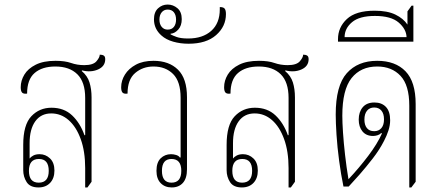

<svg xmlns="http://www.w3.org/2000/svg" viewBox="-20 -819 1936 843"><path d="M149 4Q112 4 97 -19.5Q82 -43 82 -72V-183Q82 -271 117.5 -308.5Q153 -346 206 -346Q261 -346 296.5 -312.5Q332 -279 351 -225L354 -226V-389Q354 -459 319.5 -493Q285 -527 223 -527Q165 -527 132 -498.5Q99 -470 99 -408Q83 -406 77 -412.5Q71 -419 71 -436Q71 -465 87 -491.5Q103 -518 137 -535Q171 -552 224 -552Q265 -552 292 -542.5Q319 -533 350 -533Q389 -533 403.5 -550Q418 -567 418 -579Q429 -579 435.5 -575Q442 -571 442 -559Q442 -528 410.5 -514Q379 -500 340 -510L339 -507Q364 -486 373 -457Q382 -428 382 -391V-21L364 4H354V-81Q354 -154 334.5 -208Q315 -262 281.5 -291.5Q248 -321 205 -321Q160 -321 135 -286.5Q110 -252 110 -190V-123Q115 -130 126 -136Q137 -142 154 -142Q180 -142 199.5 -123.5Q219 -105 219 -70Q219 -36 200 -16Q181 4 149 4ZM150 -17Q194 -17 194 -69Q194 -121 151 -121Q107 -121 107 -69Q107 -17 150 -17Z M734 4Q704 4 685.5 -15Q667 -34 667 -69Q667 -106 685.5 -124Q704 -142 731 -142Q742 -142 753.5 -138.5Q765 -135 770 -127L773 -128V-390Q773 -461 740 -494Q707 -527 654 -527Q607 -527 573.5 -498.5Q540 -470 540 -408Q524 -406 518 -412.5Q512 -419 512 -436Q512 -465 528.5 -491.5Q545 -518 576.5 -535Q608 -552 654 -552Q722 -552 761.5 -513Q801 -474 801 -392V-76Q801 -36 783 -16Q765 4 734 4ZM733 -17Q776 -17 776 -69Q776 -121 733 -121Q691 -121 691 -69Q691 -17 733 -17Z M808 -627Q772 -627 740.5 -636Q709 -645 689 -663Q656 -692 656 -734Q656 -766 674 -782.5Q692 -799 716 -799Q740 -799 759 -783Q778 -767 778 -735Q778 -706 762.5 -689Q747 -672 729 -671V-668Q738 -663 756 -656.5Q774 -650 806 -650Q870 -650 907.5 -683.5Q945 -717 945 -778V-788Q961 -788 966.5 -781Q972 -774 972 -757Q972 -703 929 -665Q886 -627 808 -627ZM716 -689Q734 -689 743.5 -701Q753 -713 753 -733Q753 -753 743.5 -765Q734 -777 716 -777Q700 -777 690 -765Q680 -753 680 -733Q680 -713 690 -701Q700 -689 716 -689Z M1042 4Q1005 4 990 -19.5Q975 -43 975 -72V-183Q975 -271 1010.5 -308.5Q1046 -346 1099 -346Q1154 -346 1189.5 -312.5Q1225 -279 1244 -225L1247 -226V-389Q1247 -459 1212.5 -493Q1178 -527 1116 -527Q1058 -527 1025 -498.5Q992 -470 992 -408Q976 -406 970 -412.5Q964 -419 964 -436Q964 -465 980 -491.5Q996 -518 1030 -535Q1064 -552 1117 -552Q1158 -552 1185 -542.5Q1212 -533 1243 -533Q1282 -533 1296.5 -550Q1311 -567 1311 -579Q1322 -579 1328.5 -575Q1335 -571 1335 -559Q1335 -528 1303.5 -514Q1272 -500 1233 -510L1232 -507Q1257 -486 1266 -457Q1275 -428 1275 -391V-21L1257 4H1247V-81Q1247 -154 1227.5 -208Q1208 -262 1174.5 -291.5Q1141 -321 1098 -321Q1053 -321 1028 -286.5Q1003 -252 1003 -190V-123Q1008 -130 1019 -136Q1030 -142 1047 -142Q1073 -142 1092.5 -123.5Q1112 -105 1112 -70Q1112 -36 1093 -16Q1074 4 1042 4ZM1043 -17Q1087 -17 1087 -69Q1087 -121 1044 -121Q1000 -121 1000 -69Q1000 -17 1043 -17Z M1777 4V-355Q1777 -445 1738.5 -486Q1700 -527 1636 -527Q1564 -527 1523.5 -476Q1483 -425 1483 -311Q1483 -282 1486 -237Q1489 -192 1495 -139Q1501 -86 1510 -32Q1557 -82 1597 -135Q1637 -188 1657 -233L1654 -235Q1647 -228 1637 -225Q1627 -222 1618 -222Q1588 -222 1571.5 -242Q1555 -262 1555 -294Q1555 -327 1572.5 -348Q1590 -369 1624 -369Q1656 -369 1674.5 -349.5Q1693 -330 1693 -291Q1693 -269 1685.5 -246Q1678 -223 1666 -200Q1646 -161 1616.5 -123Q1587 -85 1558.5 -52.5Q1530 -20 1511 0H1488Q1477 -53 1469 -113Q1461 -173 1457.5 -227Q1454 -281 1454 -316Q1454 -443 1502.5 -497.5Q1551 -552 1636 -552Q1716 -552 1760.5 -506Q1805 -460 1805 -362V-21L1786 4ZM1623 -243Q1643 -243 1654.5 -256.5Q1666 -270 1666 -295Q1666 -320 1654.5 -333.5Q1643 -347 1623 -347Q1603 -347 1591.5 -333Q1580 -319 1580 -294Q1580 -270 1591 -256.5Q1602 -243 1623 -243Z M1464 -636V-647Q1464 -699 1503 -735.5Q1542 -772 1625 -772Q1681 -772 1716 -755Q1751 -738 1769 -711V-769L1787 -794H1795V-636ZM1493 -656H1765Q1764 -691 1730.5 -720Q1697 -749 1626 -749Q1558 -749 1525.5 -721.5Q1493 -694 1493 -656Z"/></svg>

Font: Noto Serif Thai Condensed Thin
Style: Regular
Weight: 100
Width: 3
Designer: Monotype Design Team
Foundry: Monotype Imaging Inc.
Version: Version 2.001; ttfautohint (v1.8.4.7-5d5b)